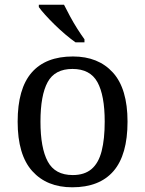

<svg xmlns="http://www.w3.org/2000/svg" viewBox="-20 -786 617 816"><path d="M287 10Q179 10 117 -59Q55 -128 55 -269Q55 -409 114.5 -477.5Q174 -546 290 -546Q398 -546 460 -477.5Q522 -409 522 -269Q522 -128 462.5 -59Q403 10 287 10ZM289 -42Q339 -42 369 -67.5Q399 -93 412 -144Q425 -195 425 -269Q425 -381 394 -437Q363 -493 288 -493Q213 -493 182.5 -437Q152 -381 152 -269Q152 -157 183 -99.5Q214 -42 289 -42ZM301 -606Q281 -620 258 -639.5Q235 -659 212.5 -681Q190 -703 172 -723Q154 -743 145 -756V-766H252Q263 -744 277.5 -717Q292 -690 308.5 -664Q325 -638 339 -619V-606Z"/></svg>

Font: Noto Rashi Hebrew
Style: Regular
Weight: 400
Version: Version 1.006